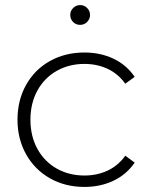

<svg xmlns="http://www.w3.org/2000/svg" viewBox="-20 -733 595 757"><path d="M177 -30C217 -7.3 262.3 4 313 4C355 4 393.2 -4.2 427.5 -20.5C461.8 -36.8 489.7 -60.7 511 -92L474 -119C455.3 -93 432.2 -73.5 404.5 -60.5C376.8 -47.5 346.3 -41 313 -41C272.3 -41 235.8 -50.2 203.5 -68.5C171.2 -86.8 145.8 -112.7 127.5 -146C109.2 -179.3 100 -217.7 100 -261C100 -304.3 109.2 -342.7 127.5 -376C145.8 -409.3 171.2 -435.2 203.5 -453.5C235.8 -471.8 272.3 -481 313 -481C346.3 -481 376.8 -474.5 404.5 -461.5C432.2 -448.5 455.3 -429 474 -403L511 -430C489.7 -461.3 461.8 -485.2 427.5 -501.5C393.2 -517.8 355 -526 313 -526C262.3 -526 217 -514.8 177 -492.5C137 -470.2 105.7 -438.8 83 -398.5C60.3 -358.2 49 -312.3 49 -261C49 -210.3 60.3 -164.8 83 -124.5C105.7 -84.2 137 -52.7 177 -30ZM268 -646.5C275.3 -638.8 284.7 -635 296 -635C306.7 -635 315.8 -638.8 323.5 -646.5C331.2 -654.2 335 -663.3 335 -674C335 -684.7 331.2 -693.8 323.5 -701.5C315.8 -709.2 306.7 -713 296 -713C285.3 -713 276.2 -709.2 268.5 -701.5C260.8 -693.8 257 -684.7 257 -674C257 -663.3 260.7 -654.2 268 -646.5Z"/></svg>

Font: Montserrat Custom ExtraLight
Style: Regular
Weight: 300
Designer: Julieta Ulanovsky
Foundry: Julieta Ulanovsky
Version: Version 7.200